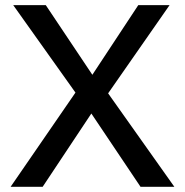

<svg xmlns="http://www.w3.org/2000/svg" viewBox="-20 -723 715 743"><path d="M21 0 272 -364.7 31.2 -703.1H157.2L337.4 -433.6L515.1 -703.1H636.2L398.4 -361.8L654.8 0H523.9L333.5 -283.7L145 0Z"/></svg>

Font: Schibsted Grotesk Medium
Style: Regular
Weight: 500
Designer: Bakken & Baeck AS, Henrik Kongsvoll
Foundry: Schibsted ASA
Version: Version 1.100;gftools[0.9.25]